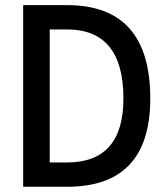

<svg xmlns="http://www.w3.org/2000/svg" viewBox="-20 -713 626 733"><path d="M163.1 0V-92.8H236.3Q343.3 -92.8 397.2 -153.8Q451.2 -214.8 451.2 -336.9Q451.2 -469.2 397.2 -534.9Q343.3 -600.6 236.3 -600.6H165L153.3 -693.4H236.3Q553.7 -693.4 553.7 -336.9Q553.7 0 236.3 0ZM68.4 0V-693.4H169.9V0Z"/></svg>

Font: Cascadia Code
Style: Regular
Weight: 400
Monospace: yes
Designer: Aaron Bell
Foundry: Saja Typeworks
Version: Version 2106.017